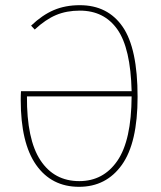

<svg xmlns="http://www.w3.org/2000/svg" viewBox="-20 -711 621 741"><path d="M511 -337Q511 -160 450.5 -75Q390 10 285 10Q179 10 119.5 -74.5Q60 -159 60 -325Q60 -346 61 -359H488Q484 -525 433 -597.5Q382 -670 288 -670Q237 -670 196.5 -653Q156 -636 114 -597L100 -612Q143 -653 187.5 -672Q232 -691 288 -691Q396 -691 453.5 -607.5Q511 -524 511 -337ZM488 -339H84Q83 -173 136 -92.5Q189 -12 286 -12Q379 -12 433 -90.5Q487 -169 488 -339Z"/></svg>

Font: Fira Sans Condensed Thin
Style: Regular
Weight: 250
Width: 3
Designer: Carrois Corporate & Edenspiekermann AG
Foundry: Carrois Corporate GbR & Edenspiekermann AG
Version: Version 4.203